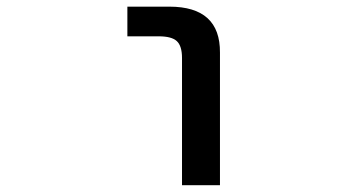

<svg xmlns="http://www.w3.org/2000/svg" viewBox="-20 -542 1040 563"><path d="M353.5 -435.5V-522.5H476.6Q626 -522.5 625 -387.7V1H513.7V-372.1Q513.7 -407.2 498.5 -421.4Q483.4 -435.5 445.3 -435.5Z"/></svg>

Font: GenEi Gothic M SemiBold
Style: Regular
Weight: 500
Designer: o_tamon (Modified); [Source Han Sans]
Ryoko NISHIZUKA  (kana & ideographs); Paul D. Hunt (Latin, Greek & Cyrillic); Wenl
Version: Version 1.1a;Original Version 1.004